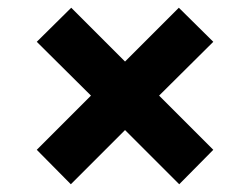

<svg xmlns="http://www.w3.org/2000/svg" viewBox="-20 -603 646 496"><path d="M163 -127 75 -216 215 -356 75 -495 164 -583 303 -444 442 -583 531 -495 391 -356 531 -216 443 -127 303 -267Z"/></svg>

Font: Plus Jakarta Display
Style: Bold
Weight: 700
Designer: Gumpita Rahayu
Foundry: Tokotype Studio
Version: Version 1.000;hotconv 1.0.109;makeotfexe 2.5.65596